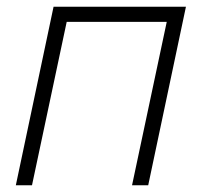

<svg xmlns="http://www.w3.org/2000/svg" viewBox="-20 -550 600 570"><path d="M27 0H75L178 -485H475L372 0H420L532 -530H139Z"/></svg>

Font: Geist ExtraLight
Style: Italic
Weight: 200
Italic angle: -12°
Designer: Basement.studio, Andrés Briganti, Mateo Zaragoza
Foundry: Basement.studio, Vercel, Andrés Briganti, Guido Ferreyra, Mateo Zaragoza
Version: Version 1.500